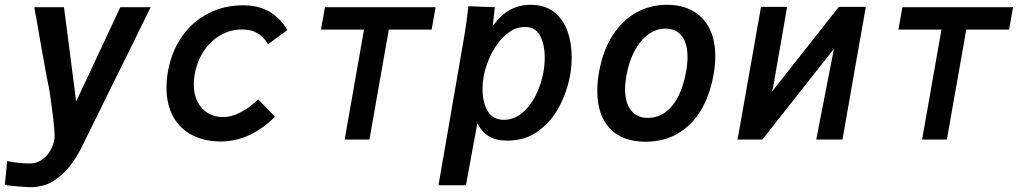

<svg xmlns="http://www.w3.org/2000/svg" viewBox="-32 -580 4252 798"><path d="M92.5 99.5Q120 99.5 142 84.2Q164 69 177.5 45.2Q191 21.5 194.5 -3.5Q195 -6.5 195 -15Q195 -59 173 -206.5Q163 -251 134.5 -414.5Q126.5 -464 110.5 -550H234L284.5 -158L468 -550H594Q555 -469 407 -170.5Q306 35 301 45Q264 111.5 225.8 145Q187.5 178.5 159 187.5Q130.5 196.5 102.5 198Q86.5 198.5 47.2 195.2Q8 192 -12 188.5L-2 89.5Q18.5 94.5 46.8 97Q75 99.5 92.5 99.5Z M660 -215.5Q660 -248 666 -283Q681 -366.5 724.5 -428.5Q768 -490.5 833.5 -524.2Q899 -558 979 -558Q1102 -558 1162.5 -455L1082 -396.5Q1063 -427.5 1037.5 -442.5Q1012 -457.5 973.5 -457.5Q926 -457.5 884.8 -434Q843.5 -410.5 815.2 -368Q787 -325.5 777 -270Q773.5 -249.5 773.5 -229Q773.5 -187 789.5 -156.2Q805.5 -125.5 833 -109.5Q860.5 -93.5 894 -93.5Q932 -93.5 971 -114.8Q1010 -136 1041 -167L1111 -95Q1007 8 886 8Q818 8 767 -18.2Q716 -44.5 688 -95Q660 -145.5 660 -215.5Z M1481 -457H1302L1318.5 -550H1778.5L1762 -457H1584L1503.5 0H1400.5Z M1911.5 -527.5 1914.5 -554 2024.5 -550 2016 -472Q2051 -519.5 2089.2 -539.8Q2127.5 -560 2173 -560Q2232.5 -560 2270.8 -530Q2309 -500 2326.5 -451Q2344 -402 2344 -342.5Q2344 -303 2337.5 -267.5Q2325.5 -201 2293.5 -139Q2261.5 -77 2206.5 -36.2Q2151.5 4.5 2077 4.5Q2030 4.5 2000 -13.5Q1970 -31.5 1952 -68L1904.5 190H1790.5L1898.5 -434.5Q1905.5 -476 1911.5 -527.5ZM2226.5 -279.5Q2232 -310 2232 -341.5Q2232 -396 2212.5 -432Q2193 -468 2150 -468Q2108 -468 2071.5 -436.5Q2035 -405 2010.8 -357Q1986.5 -309 1978 -260.5Q1973.5 -236 1973.5 -209Q1973.5 -154.5 1995 -118.2Q2016.5 -82 2062 -82Q2103.5 -82 2138 -110.5Q2172.5 -139 2195 -184.2Q2217.5 -229.5 2226.5 -279.5Z M2450.5 -202Q2450.5 -241.5 2458.5 -284.5Q2474 -369 2513.2 -431.2Q2552.5 -493.5 2610.8 -526.8Q2669 -560 2740 -560Q2803 -560 2848 -534.5Q2893 -509 2917 -460.8Q2941 -412.5 2941 -346Q2941 -310 2933.5 -268.5Q2918 -182 2880 -119.8Q2842 -57.5 2783.8 -24.2Q2725.5 9 2651.5 9Q2554 9 2502.2 -46.5Q2450.5 -102 2450.5 -202ZM2819.5 -282Q2825.5 -315 2825.5 -343Q2825.5 -399.5 2802 -430.2Q2778.5 -461 2734 -461Q2695.5 -461 2662.5 -437Q2629.5 -413 2605.8 -369Q2582 -325 2571.5 -266Q2566 -234 2566 -209.5Q2566 -152.5 2590.8 -121.2Q2615.5 -90 2660 -90Q2721 -90 2762.2 -141Q2803.5 -192 2819.5 -282Z M3131 -551.5H3239.5L3182 -221.5L3176 -198.5L3454.5 -551.5H3566.5L3469.5 0H3360.5L3434 -377L3136.5 0H3033.5Z M3881 -457H3702L3718.5 -550H4178.5L4162 -457H3984L3903.5 0H3800.5Z"/></svg>

Font: JuliaMono SemiBoldItalic
Style: Regular
Weight: 600
Italic angle: -9°
Monospace: yes
Designer: cormullion
Foundry: corm
Version: Version 0.049; ttfautohint (v1.8.4)